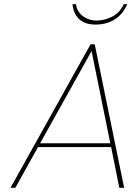

<svg xmlns="http://www.w3.org/2000/svg" viewBox="-20 -894 641 914"><path d="M509 -194H161L53 0H30L411 -683H431L571 0H548ZM505 -212 416 -651 171 -212ZM342 -874Q344 -855 353 -840.5Q362 -826 376 -816Q390 -806 406.5 -801Q423 -796 439 -796Q475 -796 512.5 -814Q550 -832 569 -874H586Q565 -826 526 -801.5Q487 -777 435 -777Q385 -777 357.5 -802.5Q330 -828 325 -874Z"/></svg>

Font: Fz Poppins Thin
Style: Italic
Weight: 100
Italic angle: -10°
Designer: Ninad Kale (Devanagari), Jonny Pinhorn (Latin)
Foundry: Indian Type Foundry
Version: Vit hóa bi Vntype.Com & FontZin.Com